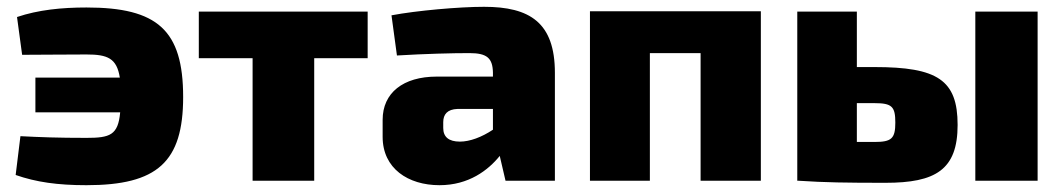

<svg xmlns="http://www.w3.org/2000/svg" viewBox="-20 -531 3122 564"><path d="M234 -509C161 -509 92 -502 30 -481L45 -370C107 -370 155 -371 234 -371C296 -371 323 -360 332 -303H84V-201H333C327 -134 303 -126 234 -126C150 -126 98 -128 40 -131L26 -17C86 4 149 13 234 13C442 13 518 -55 518 -246C518 -443 442 -509 234 -509Z M1060 -497H564V-360H722V0H903V-360H1060Z M1402 -511C1329 -511 1204 -500 1130 -486L1146 -368C1229 -373 1309 -375 1359 -375C1411 -375 1427 -360 1428 -318V-306H1263C1164 -306 1104 -258 1104 -179V-129C1104 -36 1179 13 1271 13C1357 13 1414 -31 1448 -73L1465 0H1610V-317C1610 -465 1536 -511 1402 -511ZM1282 -155V-172C1282 -195 1294 -210 1324 -211H1428V-150C1395 -128 1360 -115 1331 -115C1298 -115 1282 -129 1282 -155Z M2215 -498H1713V0H1889V-375H2038V0H2215Z M2549 -334H2497V-497H2322V0H2327C2402 5 2466 6 2581 6C2728 6 2793 -32 2793 -164C2793 -296 2734 -334 2549 -334ZM2845 -497V0H3028V-497ZM2549 -114H2497V-228H2549C2600 -228 2610 -218 2610 -171C2610 -124 2599 -114 2549 -114Z"/></svg>

Font: Exo 2 Extra Bold
Style: Regular
Weight: 800
Designer: Natanael Gama
Version: Version 1.001;PS 001.001;hotconv 1.0.88;makeotf.lib2.5.64775